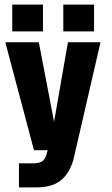

<svg xmlns="http://www.w3.org/2000/svg" viewBox="-20 -678 483 831"><path d="M137 133H62V29H124Q147 29 160.5 21.5Q174 14 181 -8L186 -28H127L3 -495H148L214 -151L274 -495H415L298 12Q281 72 243.5 102.5Q206 133 137 133ZM254 -542V-658H387V-542ZM33 -542V-658H166V-542Z"/></svg>

Font: Teko Semibold
Style: Regular
Weight: 600
Designer: Manushi Parikh, Jonny Pinhorn
Foundry: Indian Type Foundry
Version: Version 1.105;PS 1.0;hotconv 1.0.78;makeotf.lib2.5.61930; tt